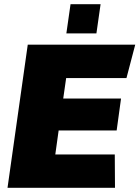

<svg xmlns="http://www.w3.org/2000/svg" viewBox="-20 -900 668 920"><path d="M16 0 113 -686H628L586 -526H297L283 -428H560L539 -275H261L245 -160H530L531 0ZM298 -740 318 -880H462L442 -740Z"/></svg>

Font: Chivo Medium Black
Style: Italic
Weight: 900
Italic angle: -8.05°
Version: Version 2.002